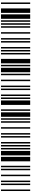

<svg xmlns="http://www.w3.org/2000/svg" viewBox="1605 -2235 630 3880"><g transform="rotate(-90 1920.0 -295.0)"><path d="M0 0V-590H30V0ZM120 0V-590H150V0ZM180 0V-590H210V0ZM300 0V-590H330V0ZM420 0V-590H450V0ZM480 0V-590H510V0ZM600 0V-590H690V0ZM720 0V-590H810V0ZM840 0V-590H870V0ZM900 0V-590H930V0Z M960 0V-590H990V0ZM1080 0V-590H1110V0ZM1140 0V-590H1170V0ZM1260 0V-590H1290V0ZM1380 0V-590H1410V0ZM1440 0V-590H1470V0ZM1500 0V-590H1590V0ZM1620 0V-590H1650V0ZM1740 0V-590H1830V0ZM1860 0V-590H1890V0Z M1920 0V-590H1950V0ZM2040 0V-590H2070V0ZM2100 0V-590H2130V0ZM2220 0V-590H2250V0ZM2340 0V-590H2370V0ZM2400 0V-590H2490V0ZM2520 0V-590H2550V0ZM2580 0V-590H2670V0ZM2760 0V-590H2790V0ZM2820 0V-590H2850V0Z M2880 0V-590H2910V0ZM3000 0V-590H3030V0ZM3060 0V-590H3090V0ZM3180 0V-590H3210V0ZM3300 0V-590H3330V0ZM3360 0V-590H3390V0ZM3420 0V-590H3450V0ZM3480 0V-590H3570V0ZM3600 0V-590H3690V0ZM3780 0V-590H3810V0Z"/></g></svg>

Font: Libre Barcode 39 Extended
Style: Regular
Weight: 400
Version: Version 1.005; ttfautohint (v1.8.3)